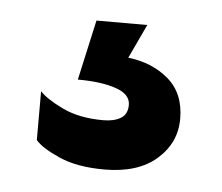

<svg xmlns="http://www.w3.org/2000/svg" viewBox="-31 -33 331 286"><g transform="rotate(5 135.0 110.0)"><path d="M134 220Q93 220 66 208Q39 196 30 185V112Q40 123 65 135Q90 147 126 147Q142 147 152 141Q162 135 162 121Q162 105 140 97.5Q118 90 83 90L103 0H179L155 51Q191 55 215.5 76Q240 97 240 135Q240 171 212 195.5Q184 220 134 220Z"/></g></svg>

Font: Red Rose SemiBold
Style: Regular
Weight: 600
Designer: Jaikishan Patel
Version: Version 2.000